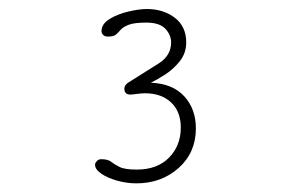

<svg xmlns="http://www.w3.org/2000/svg" viewBox="-20 -600 645 435"><path d="M289.1 -184.6Q267.1 -184.6 245.4 -190.7Q223.6 -196.8 209.5 -206.5Q195.3 -216.3 195.3 -227.1Q195.3 -230.5 199.2 -234.9Q203.1 -239.3 209.5 -239.3Q224.6 -239.3 231.9 -233.4Q239.3 -227.5 251 -221.7Q262.7 -215.8 290 -215.8Q336.4 -215.8 363 -242.9Q389.6 -270 389.6 -311Q389.6 -347.2 367.7 -367.9Q345.7 -388.7 308.1 -388.7Q301.3 -388.7 290 -387.2Q278.8 -385.7 275.4 -385.7Q261.7 -385.7 261.7 -399.4Q261.7 -407.7 272.5 -414.1Q311.5 -438.5 339.6 -456.3Q367.7 -474.1 367.7 -503.9Q367.7 -521 354.5 -534.9Q341.3 -548.8 311.5 -548.8Q284.2 -548.8 271.7 -543.9Q259.3 -539.1 253.9 -533Q248.5 -526.9 243.2 -522Q237.8 -517.1 224.6 -517.1Q217.3 -517.1 213.6 -521Q210 -524.9 210 -529.3Q210 -545.9 228.5 -557.1Q247.1 -568.4 271.5 -574Q295.9 -579.6 312.5 -579.6Q350.1 -579.6 376 -559.8Q401.9 -540 401.9 -503.9Q401.9 -479.5 387.2 -461.2Q372.6 -442.9 353.8 -430.9Q335 -418.9 321.8 -412.6Q371.1 -410.6 397.5 -381.8Q423.8 -353 423.8 -309.1Q423.8 -254.4 384.8 -219.5Q345.7 -184.6 289.1 -184.6Z"/></svg>

Font: Cutive Mono
Style: Regular
Weight: 400
Designer: Vernon Adams
Foundry: Vernon Adams
Version: Version 1.110; ttfautohint (v1.8.4.7-5d5b)